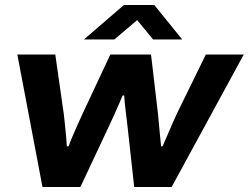

<svg xmlns="http://www.w3.org/2000/svg" viewBox="-20 -744 990 764"><path d="M149 0 49 -527H200L234 -289Q236 -271 238.5 -247.5Q241 -224 243 -201.5Q245 -179 246 -162H253Q259 -179 268.5 -201.5Q278 -224 288.5 -247Q299 -270 307 -288L419 -527H581L609 -288Q610 -277 612 -254.5Q614 -232 616.5 -207.5Q619 -183 621 -162H627Q635 -180 645 -203.5Q655 -227 665 -250Q675 -273 682 -288L799 -527H950L663 0H514L487 -245Q485 -264 482 -286.5Q479 -309 477 -329.5Q475 -350 474 -364H468Q462 -350 453 -329Q444 -308 434 -286Q424 -264 415 -245L300 0ZM314 -587 473 -724H594L705 -587H589L507 -687H553L435 -587Z"/></svg>

Font: Archivo SemiExpanded
Style: Bold Italic
Weight: 700
Width: 6
Italic angle: -10°
Designer: Hector Gatti
Foundry: Omnibus-Type
Version: Version 2.001